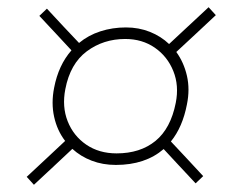

<svg xmlns="http://www.w3.org/2000/svg" viewBox="-20 -587 640 532"><path d="M74 -75 54 -97Q83 -124 109.8 -149Q136.5 -174 160.5 -196.5Q138.5 -225 130 -263.2Q121.5 -301.5 130 -344Q142 -406.5 178 -447.5Q157.5 -469.5 135 -493.8Q112.5 -518 89 -543L110 -563Q134 -537 156 -513.5Q178 -490 199 -468Q225 -489.5 258.2 -500.2Q291.5 -511 329 -511Q364.5 -511 395.2 -498.8Q426 -486.5 448.5 -465Q471.5 -486.5 500 -513Q528.5 -539.5 558 -567L578 -545Q548 -517 520.2 -491Q492.5 -465 468.5 -443Q489.5 -414 498 -376.8Q506.5 -339.5 498 -298Q486 -235 453.5 -195Q474 -173 496.8 -148.8Q519.5 -124.5 543 -99L522 -79Q498.5 -104 476 -128.2Q453.5 -152.5 433.5 -174Q382.5 -130 301 -130Q264.5 -130 234 -141.8Q203.5 -153.5 180.5 -174.5Q156.5 -152 129.8 -127Q103 -102 74 -75ZM303 -162Q368.5 -162 410.8 -196.5Q453 -231 467 -302Q476.5 -350 460.2 -390.2Q444 -430.5 409 -454.8Q374 -479 327 -479Q266.5 -479 220.5 -444.8Q174.5 -410.5 161 -340Q151.5 -291.5 167.5 -251Q183.5 -210.5 219 -186.2Q254.5 -162 303 -162Z"/></svg>

Font: Commissioner Thin
Style: Italic
Weight: 100
Italic angle: -12°
Designer: Kostas Bartsokas
Foundry: Kostas Bartsokas
Version: Version 1.000; ttfautohint (v1.8.3)